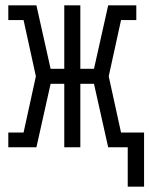

<svg xmlns="http://www.w3.org/2000/svg" viewBox="-20 -550 558 717"><path d="M457 147V0H384L331 -237H280V0H220V-237H169L116 0H11V-55H68L114 -265L68 -475H11V-530H116L169 -293H220V-530H280V-293H331L384 -530H489V-475H432L386 -265L432 -55H518V147Z"/></svg>

Font: Iosevka Slab Light
Style: Regular
Weight: 300
Monospace: yes
Designer: Belleve Invis
Foundry: Belleve Invis
Version: Version 11.1.0; ttfautohint (v1.8.3)